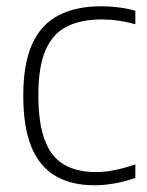

<svg xmlns="http://www.w3.org/2000/svg" viewBox="-20 -568 459 598"><path d="M273.5 9Q203 9 153.5 -19.5Q104 -48 78.2 -109.5Q52.5 -171 52.5 -270Q52.5 -369.5 80.2 -430.8Q108 -492 162.2 -520.2Q216.5 -548.5 295.5 -548.5Q321.5 -548.5 349.2 -545Q377 -541.5 401.5 -534.5V-492.5Q375 -500 348.8 -503.8Q322.5 -507.5 298 -507.5Q231.5 -507.5 187.5 -485Q143.5 -462.5 121.5 -411Q99.5 -359.5 99.5 -272Q99.5 -183.5 119.8 -130.8Q140 -78 180 -55Q220 -32 278.5 -32Q305 -32 335 -37.8Q365 -43.5 401.5 -56V-14Q369.5 -2.5 337.2 3.2Q305 9 273.5 9Z"/></svg>

Font: Encode Sans Condensed Thin ExtraLight
Style: Regular
Weight: 250
Version: Version 3.002